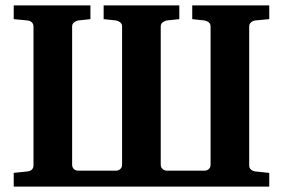

<svg xmlns="http://www.w3.org/2000/svg" viewBox="-20 -691 1047 711"><path d="M977.1 0H30.8V-50.8L82 -56.2Q91.3 -57.1 97.7 -62.7Q104 -68.4 104 -78.1V-592.8Q104 -602.5 97.7 -608.4Q91.3 -614.3 82 -615.2L30.8 -620.1V-670.9H314.9V-620.1L269 -615.2Q260.7 -613.3 253.9 -607.9Q247.1 -602.5 247.1 -592.8V-81.1Q247.1 -71.3 253.4 -65.2Q259.8 -59.1 269 -59.1H410.2Q418.9 -59.1 425.5 -65.2Q432.1 -71.3 432.1 -81.1V-592.8Q432.1 -602.5 425.5 -607.9Q418.9 -613.3 410.2 -615.2L363.8 -620.1V-670.9H644V-620.1L597.2 -615.2Q588.9 -613.3 582 -607.9Q575.2 -602.5 575.2 -592.8V-81.1Q575.2 -71.3 582 -65.2Q588.9 -59.1 597.2 -59.1H737.8Q747.1 -59.1 753.4 -65.2Q759.8 -71.3 759.8 -81.1V-592.8Q759.8 -602.5 753.4 -607.9Q747.1 -613.3 737.8 -615.2L691.9 -620.1V-670.9H977.1V-620.1L924.8 -615.2Q917 -614.3 909.9 -608.4Q902.8 -602.5 902.8 -592.8V-78.1Q902.8 -68.4 909.9 -62.7Q917 -57.1 924.8 -56.2L977.1 -50.8Z"/></svg>

Font: Charis
Style: Bold
Weight: 700
Designer: Walt Agee, Miriam Martin, Annie Olsen, Victor Gaultney, Lorna Priest, Alan Ward, Bob Hallissy, Martin Hosken, Sharon Cor
Foundry: SIL Global
Version: Version 7.000